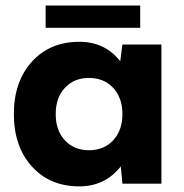

<svg xmlns="http://www.w3.org/2000/svg" viewBox="-20 -660 660 690"><path d="M419.9 0 414.1 -62Q357.4 9.8 265.1 9.8Q159.2 9.8 94.5 -61.8Q29.8 -133.3 29.8 -250Q29.8 -366.7 94.5 -438.2Q159.2 -509.8 265.1 -509.8Q357.4 -509.8 412.1 -439.9L419.9 -500H560.1V0ZM213.1 -155.8Q246.1 -120.1 299.8 -120.1Q353.5 -120.1 386.7 -155.8Q419.9 -191.4 419.9 -250Q419.9 -308.6 386.7 -344.2Q353.5 -379.9 299.8 -379.9Q246.1 -379.9 213.1 -344.2Q180.2 -308.6 180.2 -250Q180.2 -191.4 213.1 -155.8ZM144 -560.1V-640.1H483.9V-560.1Z"/></svg>

Font: Gully
Style: Bold
Weight: 700
Designer: jaikishan Patel
Foundry: MagicType
Version: Version 1.000;Glyphs 3.2 (3242)